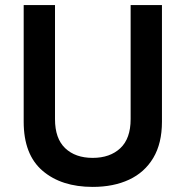

<svg xmlns="http://www.w3.org/2000/svg" viewBox="-20 -720 728 754"><path d="M344 14Q221 14 147 -49.5Q73 -113 73 -242V-700H196V-252Q196 -176 236 -138Q276 -100 344 -100Q412 -100 452.5 -138Q493 -176 493 -252V-700H616V-242Q616 -157 582 -100Q548 -43 487 -14.5Q426 14 344 14Z"/></svg>

Font: SUSE Thin SemiBold
Style: Regular
Weight: 600
Version: Version 1.000